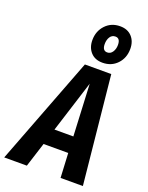

<svg xmlns="http://www.w3.org/2000/svg" viewBox="-220 -1069 890 1156"><g transform="rotate(20 225.0 -490.5)"><path d="M318 0 310 -157H152L102 0H-43L222 -692H391L461 0ZM184 -261H305L289 -593ZM447 -873Q447 -815 410.5 -776.5Q374 -738 317 -738Q269 -738 241.5 -768Q214 -798 214 -846Q214 -903 250.5 -942Q287 -981 344 -981Q392 -981 419.5 -951Q447 -921 447 -873ZM292 -849Q292 -806 323 -806Q344 -806 356.5 -825Q369 -844 369 -870Q369 -913 338 -913Q316 -913 304 -894.5Q292 -876 292 -849Z"/></g></svg>

Font: Fira Sans Extra Condensed SemiBold
Style: Italic
Weight: 600
Width: 3
Italic angle: -8°
Designer: Carrois Corporate & Edenspiekermann AG
Foundry: Carrois Corporate GbR & Edenspiekermann AG
Version: Version 4.203